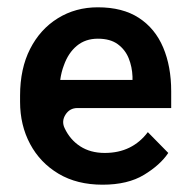

<svg xmlns="http://www.w3.org/2000/svg" viewBox="-20 -503 527 526"><path d="M192 -207Q171 -207 159.5 -189Q148 -171 157 -152Q172 -120 200 -102Q228 -84 267 -84Q305 -84 334.5 -98.5Q364 -113 385 -141L441 -84Q419 -51 374.5 -24Q330 3 261 3Q191 3 140.5 -27Q90 -57 62.5 -108.5Q35 -160 35 -224V-241Q35 -315 62.5 -369Q90 -423 138.5 -453Q187 -483 248 -483Q316 -483 360.5 -454Q405 -425 427 -373Q449 -321 449 -253V-207ZM145 -284H343V-293Q342 -320 332.5 -343.5Q323 -367 302.5 -382Q282 -397 248 -397Q214 -397 190.5 -377.5Q167 -358 155 -324Q148 -306 145 -284Z"/></svg>

Font: Placeholder Sans Medium
Style: Regular
Weight: 500
Designer: The Branx Europe S.L
Version: Version 1.006;Fontself Maker 3.5.7